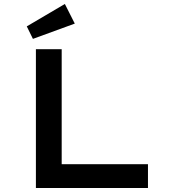

<svg xmlns="http://www.w3.org/2000/svg" viewBox="-20 -948 881 968"><path d="M161 0V-700H291V-120H726V0ZM146 -752 115 -815 307 -928 357 -829Z"/></svg>

Font: Lexend Tera Medium
Style: Regular
Weight: 500
Designer: Bonnie Shaver-Troup, Thomas Jockin
Foundry: Lexend
Version: Version 1.007